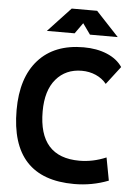

<svg xmlns="http://www.w3.org/2000/svg" viewBox="-60 -943 706 999"><g transform="rotate(5 293.0 -444.0)"><path d="M365.2 9.8Q33.7 9.8 33.7 -347.7Q33.7 -517.1 117.2 -610.1Q200.7 -703.1 353.5 -703.1Q422.4 -703.1 475.6 -680.9Q528.8 -658.7 556.2 -617.7L483.9 -523.4Q461.9 -550.8 428 -565.7Q394 -580.6 354.5 -580.6Q270.5 -580.6 220 -521.2Q169.4 -461.9 169.4 -352.5Q169.4 -113.3 381.8 -113.3Q452.6 -113.3 521.5 -142.6L543.9 -23.4Q459 9.8 365.2 9.8ZM154.8 -771.5 273.4 -898.4H406.2L524.9 -771.5H379.9L331.5 -839.4H348.1L299.8 -771.5Z"/></g></svg>

Font: Cascadia Code PL
Style: Regular
Weight: 400
Monospace: yes
Designer: Aaron Bell
Foundry: Saja Typeworks
Version: Version 2102.003